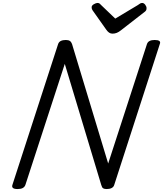

<svg xmlns="http://www.w3.org/2000/svg" viewBox="-20 -1267 1105 1301"><path d="M99 14Q55 14 64 -14L374 -969Q379 -983 392 -989.5Q405 -996 426 -996Q444 -996 453.5 -989.5Q463 -983 468 -969L713 -159L976 -969Q981 -983 994 -989.5Q1007 -996 1028 -996Q1074 -996 1063 -969L754 -14Q750 0 736.5 7Q723 14 703 14Q687 14 679 9Q671 4 666 -14L419 -834L152 -14Q147 0 134 7Q121 14 99 14ZM943 -1247Q955 -1247 964 -1235Q973 -1223 973 -1212Q973 -1202 970 -1197Q967 -1192 962 -1188L800 -1062Q785 -1050 771.5 -1044.5Q758 -1039 742 -1039Q729 -1039 719 -1046Q709 -1053 700 -1066L608 -1196Q603 -1204 602 -1209Q601 -1214 601 -1218Q601 -1230 616 -1238.5Q631 -1247 640 -1247Q651 -1247 656 -1242Q661 -1237 667 -1231L761 -1141L913 -1232Q920 -1236 927 -1241.5Q934 -1247 943 -1247Z"/></svg>

Font: Playwrite IE
Style: Regular
Weight: 400
Designer: Veronika Burian, José Scaglione
Foundry: TypeTogether
Version: Version 1.002